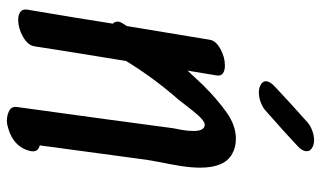

<svg xmlns="http://www.w3.org/2000/svg" viewBox="-208 -718 936 560"><g transform="rotate(90 260.0 -438.0)"><path d="M469 -554Q469 -528 464 -496.5Q459 -465 453 -437L446 -397L404 -86Q424 -81 421 -61Q410 -6 343 9L333 10Q316 10 303 3Q290 -4 292 -19Q334 -323 354 -475Q355 -479 358.5 -498Q362 -517 362 -534Q362 -566 345 -567Q332 -569 302.5 -531.5Q273 -494 270 -490Q210 -422 158 -338Q134 -192 120 -102L115 -70Q112 -51 87 -37Q62 -23 38 -23Q23 -23 14.5 -29.5Q6 -36 8 -49Q34 -202 49 -299Q43 -305 43 -313Q43 -318 46 -324Q49 -329 51.5 -333Q54 -337 56 -340L96 -582Q99 -600 123 -613Q147 -626 171 -626Q186 -626 194 -620Q202 -614 200 -602Q195 -569 186 -517L228 -562Q270 -604 308 -631Q346 -658 385 -658Q410 -658 429 -647Q469 -625 469 -554ZM217 -745Q217 -758 234 -773Q284 -820 337 -867Q346 -875 360.5 -880.5Q375 -886 388 -886Q400 -886 408 -882Q421 -876 421 -865Q421 -851 405 -837Q369 -803 302 -744Q293 -736 278.5 -730.5Q264 -725 250 -725Q238 -725 230 -729Q217 -735 217 -745Z"/></g></svg>

Font: Sedgwick Ave
Style: Regular
Weight: 400
Designer: Kevin Burke, Pedro Vergani
Foundry: Google, Inc.
Version: Version 1.000